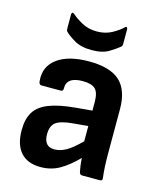

<svg xmlns="http://www.w3.org/2000/svg" viewBox="-108 -775 719 864"><g transform="rotate(15 252.0 -342.5)"><path d="M162 12Q102 12 70 -23.5Q38 -59 38 -127Q38 -179 58 -211.5Q78 -244 123.5 -262Q169 -280 245 -287L323 -294V-334Q323 -377 306 -394Q289 -411 247 -411Q171 -411 173 -356Q173 -344 162 -344H72Q60 -344 59 -362Q53 -428 104.5 -466Q156 -504 252 -504Q350 -504 395.5 -462.5Q441 -421 441 -332V-124Q441 -91 442.5 -63.5Q444 -36 447 -13Q449 0 436 0H353Q343 0 340 -13Q338 -21 335.5 -39Q333 -57 332 -76Q290 -33 250.5 -10.5Q211 12 162 12ZM153 -139Q153 -81 202 -81Q229 -81 256.5 -96.5Q284 -112 323 -151V-222L255 -216Q197 -211 175 -194.5Q153 -178 153 -139ZM249 -556Q198 -556 166.5 -575Q135 -594 122 -608Q118 -612 118 -621V-687Q118 -694 121.5 -696Q125 -698 131 -693Q147 -678 178 -660.5Q209 -643 249 -643Q289 -643 319.5 -660Q350 -677 366 -693Q372 -699 375.5 -696.5Q379 -694 379 -687V-621Q379 -611 374 -606Q360 -594 329.5 -575Q299 -556 249 -556Z"/></g></svg>

Font: Sofia Sans
Style: Bold
Weight: 700
Designer: Botio Nikoltchev, Ani Petrova
Foundry: lettersoup
Version: Version 4.100; ttfautohint (v1.8.4.7-5d5b)